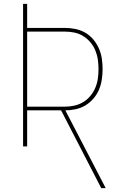

<svg xmlns="http://www.w3.org/2000/svg" viewBox="-20 -755 640 990"><path d="M502 215 295 -186H120V0H99V-735H120V-611H315Q342 -611 369 -605.5Q396 -600 419.5 -586.5Q443 -573 461 -551.5Q479 -530 490 -505Q501 -480 505 -453Q509 -426 509 -399Q509 -372 505 -345Q501 -318 490.5 -293Q480 -268 462 -247Q444 -226 421 -212Q398 -198 371 -192Q344 -186 317 -186L525 215ZM120 -205H315Q340 -205 364 -210.5Q388 -216 409 -228.5Q430 -241 446 -260.5Q462 -280 471.5 -302.5Q481 -325 484.5 -349.5Q488 -374 488 -399Q488 -423 484.5 -447.5Q481 -472 471.5 -495Q462 -518 446 -537Q430 -556 409 -569Q388 -582 364 -587Q340 -592 315 -592H120Z"/></svg>

Font: Iosevka Aile Thin
Style: Regular
Weight: 100
Designer: Belleve Invis
Foundry: Belleve Invis
Version: Version 31.1.0; ttfautohint (v1.8.4)